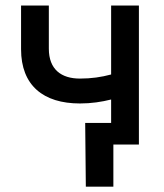

<svg xmlns="http://www.w3.org/2000/svg" viewBox="-20 -536 608 712"><path d="M276.4 -152.3C318.8 -152.3 356.9 -158.2 392.1 -167V-80.1H295.9L298.3 156.2H400.4V0H495.1V-515.6H392.1V-259.8C355.5 -250 318.8 -244.6 276.4 -244.6C207.5 -244.6 161.1 -278.3 161.1 -355.5V-515.6H58.1V-353.5C58.1 -219.2 140.6 -152.3 276.4 -152.3Z"/></svg>

Font: Inteeer Medium
Style: Regular
Weight: 500
Designer: Rasmus Andersson
Foundry: rsms
Version: Version 4.001;Glyphs 3.4 (3402)